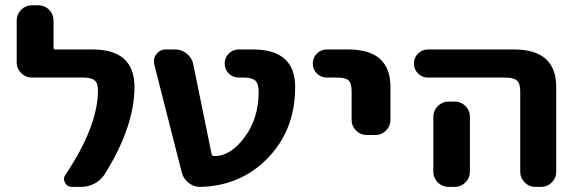

<svg xmlns="http://www.w3.org/2000/svg" viewBox="-20 -735 2205 734"><path d="M254.9 -20.5Q237.3 -20.5 228.5 -36.1Q224.6 -43.9 224.6 -50.8Q224.6 -59.6 230.5 -67.4Q354.5 -252.9 354.5 -389.6Q354.5 -417 341.8 -427.7Q329.1 -438.5 296.9 -438.5H101.6Q78.1 -438.5 61 -455.6Q43.9 -472.7 43.9 -496.1V-657.2Q43.9 -680.7 61 -697.8Q78.1 -714.8 101.6 -714.8H127Q150.4 -714.8 167.5 -697.8Q184.6 -680.7 184.6 -657.2V-552.7Q184.6 -545.9 191.4 -545.9H334Q494.1 -545.9 494.1 -402.3Q494.1 -251 379.9 -68.4Q365.2 -45.9 341.3 -33.2Q317.4 -20.5 290 -20.5Z M968.8 -382.8Q968.8 -415 956.1 -426.8Q943.4 -438.5 911.1 -438.5H892.6Q870.1 -438.5 854.5 -454.1Q838.9 -469.7 838.9 -492.2Q838.9 -514.6 854.5 -530.3Q870.1 -545.9 892.6 -545.9H947.3Q1108.4 -545.9 1108.4 -402.3Q1108.4 -237.3 1002 -128.9Q899.4 -24.4 746.1 -20.5Q745.1 -20.5 744.1 -20.5Q719.7 -20.5 701.2 -36.1Q680.7 -51.8 674.8 -76.2L569.3 -490.2Q568.4 -496.1 568.4 -502Q568.4 -516.6 578.1 -528.3Q591.8 -545.9 613.3 -545.9H649.4Q674.8 -545.9 694.3 -529.8Q713.9 -513.7 718.8 -489.3L789.1 -145.5Q791 -138.7 797.9 -138.7H801.8Q862.3 -138.7 915.5 -210.9Q968.8 -283.2 968.8 -382.8Z M1229.5 -438.5Q1207 -438.5 1191.4 -454.1Q1175.8 -469.7 1175.8 -492.2Q1175.8 -514.6 1191.4 -530.3Q1207 -545.9 1229.5 -545.9H1311.5Q1472.7 -545.9 1472.7 -402.3V-276.4Q1472.7 -252.9 1455.6 -235.8Q1438.5 -218.8 1415 -218.8H1381.8Q1358.4 -218.8 1341.3 -235.8Q1324.2 -252.9 1324.2 -276.4V-385.7Q1324.2 -417 1312.5 -427.7Q1300.8 -438.5 1267.6 -438.5Z M1616.2 -438.5Q1593.8 -438.5 1578.1 -454.1Q1562.5 -469.7 1562.5 -492.2Q1562.5 -514.6 1578.1 -530.3Q1593.8 -545.9 1616.2 -545.9H1945.3Q2106.4 -545.9 2106.4 -402.3V-78.1Q2106.4 -54.7 2089.4 -37.6Q2072.3 -20.5 2048.8 -20.5H2026.4Q2002.9 -20.5 1985.8 -37.6Q1968.8 -54.7 1968.8 -78.1V-385.7Q1968.8 -416 1956.1 -427.2Q1943.4 -438.5 1910.2 -438.5ZM1718.8 -346.7Q1742.2 -346.7 1759.3 -329.6Q1776.4 -312.5 1776.4 -289.1V-155.3V-78.1Q1776.4 -54.7 1759.3 -37.6Q1742.2 -20.5 1718.8 -20.5H1694.3Q1670.9 -20.5 1653.8 -37.6Q1636.7 -54.7 1636.7 -78.1V-155.3V-289.1Q1636.7 -312.5 1653.8 -329.6Q1670.9 -346.7 1694.3 -346.7Z"/></svg>

Font: Gen Jyuu Gothic P Bold
Style: Bold
Weight: 700
Designer: [Source Han Sans]
Ryoko NISHIZUKA  (kana & ideographs); Paul D. Hunt (Latin, Greek & Cyrillic); Wenlong ZHANG  (bopomofo
Version: Version 1.002.20150607